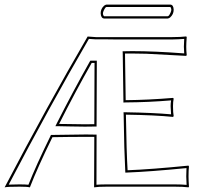

<svg xmlns="http://www.w3.org/2000/svg" viewBox="-21 -805 883 828"><path d="M385.7 -269.5Q386.2 -426.8 386.7 -533.7H374.5Q302.7 -407.2 233.9 -270.5Q246.6 -270.5 276.4 -270Q328.6 -269 345.2 -269Q364.3 -269 385.7 -269.5ZM205.1 -213.4Q139.6 -79.6 107.9 2.9Q95.2 0 63 0Q11.7 0 -1 2.9Q180.2 -343.8 356.9 -647.5L392.1 -645H439.9H478H722.2Q758.3 -645 782.2 -647.9L784.2 -645Q782.2 -617.7 782.2 -604Q782.2 -584.5 784.2 -567.9L782.2 -564Q782.2 -564 610.4 -573.2Q577.1 -574.2 548.8 -574.2Q531.2 -574.2 518.1 -574.2Q518.6 -551.3 521 -373Q619.1 -374 725.1 -382.8L728 -379.9Q725.1 -366.2 725.1 -347.2Q725.1 -318.4 728 -304.2L725.1 -300.8Q648.9 -308.6 522 -310.5Q524.4 -150.4 529.3 -70.8Q630.9 -74.7 792 -90.8L793.9 -86.9Q792 -71.3 792 -43.9Q792 -27.3 793.9 0L792 2.9Q767.6 0 731.9 0H535.2H523.4H439.9Q401.9 0 384.8 2.9Q384.8 -6.3 385.7 -214.8Q361.3 -214.8 350.1 -214.8Q282.2 -214.8 205.1 -213.4ZM702.1 -725.1H428.2Q414.1 -726.1 413.1 -748Q413.1 -766.6 427.7 -780.3Q433.6 -784.7 438 -785.2H713.9Q727.1 -784.2 728 -763.2Q728 -743.2 712.4 -729.5Q707 -725.6 702.1 -725.1ZM395.5 -269V-259.3H385.3Q363.3 -258.8 345.2 -258.8Q328.6 -258.8 275.9 -259.8Q246.1 -260.3 233.9 -260.7H217.8L225.1 -275.4Q294.9 -413.1 365.7 -538.6L368.7 -543.5H396.5V-533.7Q396 -425.3 395.5 -269ZM196.3 -217.8 198.7 -223.1H205.1Q282.2 -224.6 350.1 -225.1Q361.8 -225.1 385.7 -224.6H395.5V-214.8Q395 -8.8 395 -8.3Q411.1 -9.8 439.9 -9.8H731.9Q760.7 -9.8 783.7 -7.8Q782.2 -31.7 782.2 -43.9Q782.2 -60.1 783.2 -80.1Q622.6 -64.5 529.3 -61L519.5 -60.5L519 -70.3Q514.6 -151.4 512.2 -310.5L511.7 -320.8H522.5Q640.1 -318.8 716.8 -312Q715.3 -329.6 714.8 -347.2Q714.8 -359.9 716.8 -372.1Q617.7 -363.8 521 -363.3L511.2 -362.8V-373Q508.8 -553.2 508.3 -573.7L507.8 -584H518.1Q532.2 -584.5 548.8 -584.5Q645 -584.5 773.4 -574.7Q772 -591.3 772 -604Q772 -614.7 773.4 -637.2Q750 -635.3 722.2 -634.8H478L439.9 -635.3H391.6L362.3 -637.2Q189.9 -340.3 16.6 -8.8Q34.7 -9.8 63 -9.8Q88.9 -9.8 101.6 -8.3Q134.3 -91.3 196.3 -217.8ZM702.1 -734.9Q708 -734.9 715.3 -752.4Q717.8 -758.8 717.8 -763.2Q717.3 -770.5 713.9 -774.9H438Q433.6 -774.9 425.8 -758.3Q423.3 -752 422.9 -748Q422.9 -744.1 423.8 -741Q424.8 -737.8 426.3 -736.3L428.2 -734.9Z"/></svg>

Font: Linux Biolinum Outline O
Style: Bold
Weight: 700
Designer: Philipp H. Poll
Foundry: Philipp H. Poll
Version: Version 0.9.2